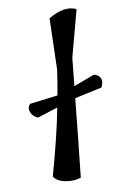

<svg xmlns="http://www.w3.org/2000/svg" viewBox="-91 -874 594 926"><g transform="rotate(-10 205.5 -410.5)"><path d="M275 -447 377 -485Q400 -480 408 -462.5Q416 -445 403 -418L269 -389Q253 -227 229 -7Q196 5 153.5 -3Q111 -11 97 -36Q150 -224 176 -360L76 -328Q49 -340 42 -363Q35 -386 50 -400L187 -417Q200 -488 207 -540L214 -790Q295 -838 350 -811L289 -583Q287 -565 282.5 -518.5Q278 -472 275 -447Z"/></g></svg>

Font: Tillana Medium
Style: Regular
Weight: 500
Designer: Lipi Raval (Devanagari, Latin), Jonny Pinhorn (Latin)
Foundry: Indian Type Foundry
Version: Version 2.003;PS 1.0;hotconv 1.0.79;makeotf.lib2.5.61930; tt